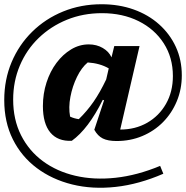

<svg xmlns="http://www.w3.org/2000/svg" viewBox="-22 -684 876 904"><path d="M316 -21Q250 -18 215 -60Q180 -102 180 -185Q180 -243 197 -295.5Q214 -348 244 -388Q274 -428 313 -451.5Q352 -475 396 -475Q433 -475 462 -458Q491 -441 503 -414L516 -467H635L544 -74Q615 -74 671 -106Q727 -138 759.5 -195Q792 -252 792 -326Q792 -413 749 -480Q706 -547 630.5 -584.5Q555 -622 458 -622Q369 -622 293 -591Q217 -560 160 -505Q103 -450 71.5 -375.5Q40 -301 40 -215Q40 -121 77 -47.5Q114 26 179.5 74.5Q245 123 332.5 143.5Q420 164 522 153Q624 142 732 97L747 134Q632 184 522.5 196Q413 208 318 184.5Q223 161 151 107Q79 53 38.5 -28Q-2 -109 -2 -213Q-2 -309 32.5 -391Q67 -473 129.5 -534.5Q192 -596 275.5 -630Q359 -664 456 -664Q538 -664 607 -639.5Q676 -615 727 -569.5Q778 -524 806 -463Q834 -402 834 -329Q834 -264 810.5 -207.5Q787 -151 745.5 -109Q704 -67 648 -43.5Q592 -20 527 -20Q486 -20 462 -32Q438 -44 422 -73L468 -212L462 -214Q394 -77 316 -21ZM308 -135Q327 -126 349 -123Q388 -161 418.5 -205Q449 -249 478 -310L490 -362Q449 -386 391 -390Q362 -366 340.5 -322Q319 -278 309.5 -228Q300 -178 308 -135Z"/></svg>

Font: Piazzolla
Style: Bold Italic
Weight: 700
Italic angle: -11.3°
Designer: Juan Pablo del Peral
Foundry: Huerta Tipografica
Version: Version 1.330